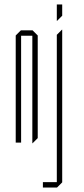

<svg xmlns="http://www.w3.org/2000/svg" viewBox="-20 -635 373 855"><path d="M50 0V-477L73 -500H74V0ZM124 3V-476H148V-20L125 3ZM74 -476V-500H125L148 -477V-476ZM233 200V-480L256 -503H257V177L234 200ZM171 200V176H233V200ZM233 -542V-615H257V-565L234 -542Z"/></svg>

Font: Foldit Thin
Style: Regular
Weight: 100
Designer: Sophia Tai
Foundry: Sophia Tai
Version: Version 1.003